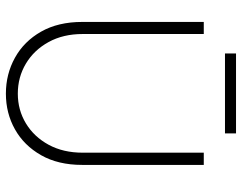

<svg xmlns="http://www.w3.org/2000/svg" viewBox="-105 -705 822 652"><g transform="rotate(90 306.0 -379.0)"><path d="M498.5 -660H540V-247Q540 -165.5 507 -107.5Q474 -49.5 419.2 -18.8Q364.5 12 298 12Q231.5 12 176 -18.8Q120.5 -49.5 87.5 -107.5Q54.5 -165.5 54.5 -247V-660H95.5V-249Q95.5 -182.5 122.8 -133Q150 -83.5 196 -56Q242 -28.5 298 -28.5Q353.5 -28.5 399 -56Q444.5 -83.5 471.5 -133Q498.5 -182.5 498.5 -249ZM161.5 -732V-769.5H433V-732Z"/></g></svg>

Font: League Spartan Thin ExtraLight
Style: Regular
Weight: 250
Version: Version 2.002